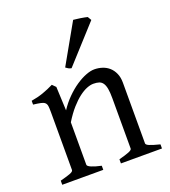

<svg xmlns="http://www.w3.org/2000/svg" viewBox="-133 -825 819 923"><g transform="rotate(-20 276.0 -363.5)"><path d="M327.1 0V-21Q362.3 -30.3 378.9 -37.1Q395.5 -43.9 395.5 -50.8V-309.1Q395.5 -338.9 392.1 -357.4Q388.7 -376 381.3 -386.7Q374 -397.5 362.1 -401.4Q350.1 -405.3 333 -405.3Q317.9 -405.3 299.3 -397.9Q280.8 -390.6 259.5 -374.5Q238.3 -358.4 215.1 -332.3Q191.9 -306.2 168.5 -268.1V-50.8Q168.5 -43.5 186.8 -35.6Q205.1 -27.8 236.8 -21V0H26.9V-21Q59.1 -29.3 77.1 -35.9Q95.2 -42.5 95.2 -50.8V-347.2Q95.2 -366.2 93.8 -377.4Q92.3 -388.7 85.7 -395Q79.1 -401.4 65.4 -404.3Q51.8 -407.2 26.9 -410.2V-429.7Q60.1 -435.1 88.4 -445.1Q116.7 -455.1 144 -468.8L161.1 -451.7L166.5 -330.1Q188 -362.8 213.9 -388.4Q239.7 -414.1 266.1 -431.9Q292.5 -449.7 317.1 -459.2Q341.8 -468.8 360.8 -468.8Q381.8 -468.8 401.4 -462.4Q420.9 -456.1 435.8 -442.9Q450.7 -429.7 459.7 -409.4Q468.8 -389.2 468.8 -361.8V-50.8Q468.8 -43.9 483.6 -37.4Q498.5 -30.8 537.1 -21V0ZM260.7 -511.2Q252 -512.7 245.1 -516.6Q238.3 -520.5 232.9 -524.9L347.2 -727.1Q353 -726.6 362.5 -725.3Q372.1 -724.1 382.6 -722.7Q393.1 -721.2 402.8 -719.2Q412.6 -717.3 418 -715.8L429.2 -696.8Z"/></g></svg>

Font: Gentium Plus Viet
Style: Regular
Weight: 400
Designer: J. Victor Gaultney, Annie Olsen, Iska Routamaa, Becca Hirsbrunner
Foundry: SIL International
Version: Version 5.000